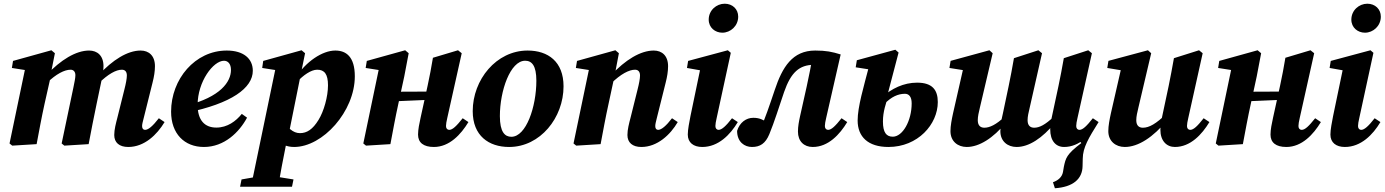

<svg xmlns="http://www.w3.org/2000/svg" viewBox="-20 -768 7380 1023"><path d="M45.1 8 175.1 0C188.8 -72.4 201.5 -142.9 217.3 -214.3L249 -355.1L246.8 -355L272.5 -484.4L253.8 -500.2L49.4 -443.4L43.3 -405.9L169.7 -386L116.6 -415L30.8 -3.6L45.1 8ZM322.8 8 452.3 0C466 -72.4 479.7 -142.9 494.7 -214.3L524 -354.3L522.4 -356.6C527.1 -378.3 531.4 -392.1 531.4 -415.4C531.4 -471.4 498.7 -498.7 454.8 -498.7C384.9 -498.7 303.5 -449.1 227.9 -368.6H221.5L228 -324.4C279.7 -374.7 324 -396.6 356.3 -396.6C370.4 -396.6 381.7 -387.1 381.7 -367.3C381.7 -351.3 376.2 -328.2 371.1 -301.9L308.5 -3.6L322.8 8ZM663.4 15.1C749.4 15.1 816.4 -50.1 856.9 -117.6L826.4 -138C793.6 -95.8 770.4 -76.1 752.8 -76.1C743.2 -76.1 737.1 -83.1 737.1 -96.3C737.1 -106.3 740.9 -119.9 745.8 -139.3L792.9 -328.2C800.9 -359.7 805.6 -388.4 805.6 -415.4C805.6 -471.4 772.9 -498.7 729.4 -498.7C659.7 -498.7 580 -449.1 504.7 -367.4H498.3L504.7 -323C555.9 -373.7 598.5 -396.6 629.4 -396.6C645.3 -396.6 655.9 -387.1 655.9 -365.7C655.9 -349.3 650.7 -322 642.7 -290.9L605.4 -141.1C597.6 -110.8 588.7 -78.1 588.7 -48.6C588.7 -8.3 615.6 15.1 663.4 15.1Z M1066.6 15.1C1175 15.1 1255 -63.8 1296.3 -141.1L1268.3 -161.2C1237 -122.2 1191.3 -88.2 1132.6 -88.2C1070.5 -88.2 1032.9 -127.2 1032.9 -209C1032.9 -333.4 1116.4 -444.3 1173.5 -444.3C1194.4 -444.3 1210.6 -428 1210.6 -395.3C1210.6 -332.6 1155.9 -251.4 971.8 -204.9L974.4 -167.6C1213.5 -216.4 1327 -299.2 1327 -391C1327 -455.7 1277.4 -498.7 1188.4 -498.7C1019 -498.7 891.6 -346.2 891.6 -173C891.6 -55.7 962.4 15.1 1066.6 15.1Z M1259.1 227.1H1535.8L1543.8 188.1L1421.2 168.4H1379.7L1266.9 188.1L1259.1 227.1ZM1317.1 227.1H1461.7C1473.8 155.5 1487.3 85.9 1507.1 -13.4L1514 -31.4L1579.6 -356.9L1580.6 -362.6L1605.5 -484.4L1586.8 -500.2L1382.4 -443.4L1377 -405.9L1503.2 -386L1450.4 -415L1317.1 227.1ZM1547.2 15.1C1699.8 15.1 1870.5 -174.5 1870.5 -361.4C1870.5 -465.7 1824.2 -498.7 1766.6 -498.7C1697.9 -498.7 1610.4 -440.5 1554.9 -354H1550.6L1561.6 -330.8C1596.6 -367.6 1637.1 -396.6 1670.2 -396.6C1708.9 -396.6 1727.6 -372.8 1727.6 -313.5C1727.6 -253.1 1705.5 -174.7 1677 -128.9C1646.3 -78.8 1615.3 -58.6 1578.2 -58.6C1540.6 -58.6 1511.6 -87.8 1485.1 -130.4L1444.5 -30.7C1474.6 1.3 1508.4 15.1 1547.2 15.1Z M1930.1 8 2060.1 0C2073.8 -72.4 2086.5 -142.9 2102.3 -214.3L2134 -360.9L2157.5 -484.4L2138.8 -500.2L1934.4 -443.4L1928.3 -405.9L2054.7 -386L2001.6 -415L1915.8 -3.6L1930.1 8ZM2008.1 -225.1 2325.1 -238.7V-280.3L2008.1 -278.9V-225.1ZM2291.9 15.1C2374.6 15.1 2436.2 -51.9 2475.8 -117.6L2445.3 -138C2411.9 -95.8 2391.2 -76.1 2373.6 -76.1C2363.7 -76.1 2356.3 -83.3 2356.3 -96.6C2356.3 -106.9 2358.9 -120.7 2363.1 -139.3L2440.1 -484.4L2420.4 -500.2L2286.7 -460.2C2278.1 -409.9 2269.4 -360.6 2258.5 -311.9L2221 -141.1C2214.4 -110.8 2207.4 -78.1 2207.4 -50.9C2207.4 -8.3 2236.2 15.1 2291.9 15.1Z M2692.6 15.1C2858.7 15.1 2982.6 -141.1 2982.6 -308C2982.6 -439.6 2900.2 -498.7 2791.2 -498.7C2624.1 -498.7 2498.7 -343 2498.7 -175.9C2498.7 -44.7 2584.1 15.1 2692.6 15.1ZM2704.6 -39.2C2670.1 -39.2 2643.4 -64.3 2643.4 -149.2C2643.4 -284.6 2698.8 -444.4 2778.1 -444.4C2813.4 -444.4 2837.8 -418.9 2837.8 -338.1C2837.8 -198.4 2783.3 -39.2 2704.6 -39.2Z M3050.1 8 3180.1 0C3193.8 -72.4 3206.5 -142.9 3222.3 -214.3L3251.3 -349L3254 -360.9L3277.5 -484.4L3258.8 -500.2L3054.4 -443.4L3048.3 -405.9L3174.7 -386L3121.6 -415L3035.8 -3.6L3050.1 8ZM3397.3 15.1C3482.8 15.1 3552.1 -50.7 3591.1 -117.6L3560.6 -138C3528.9 -96.6 3503.8 -76.1 3486.7 -76.1C3476.9 -76.1 3471.3 -83.1 3471.3 -96.3C3471.3 -106.3 3474.9 -119.9 3479.7 -139.3L3526.9 -328.2C3534.9 -359.7 3539.6 -388.4 3539.6 -415.4C3539.6 -471.4 3506.8 -498.7 3463.4 -498.7C3393.1 -498.7 3311.4 -449.1 3235.8 -367.2H3229.8L3235.8 -323C3287.6 -374 3332.1 -396.6 3363.7 -396.6C3379.2 -396.6 3390.1 -387.1 3390.1 -365.7C3390.1 -349.3 3385 -322 3377 -290.9L3339.7 -141.1C3331.8 -110.8 3323 -78.1 3323 -48.6C3323 -8.3 3349.9 15.1 3397.3 15.1Z M3644.6 -50.9C3644.6 -8.3 3674.9 15.1 3721.6 15.1C3807.6 15.1 3871.1 -50.4 3911.1 -117.6L3880.3 -138C3847.5 -95.8 3825.5 -76.1 3808.7 -76.1C3799.1 -76.1 3791.7 -83.3 3791.7 -96.6C3791.7 -106.9 3794.3 -120.7 3798.5 -139.3L3873.8 -486.6L3858 -500.2L3646.4 -443.4L3640.3 -405.9L3736.4 -388.8L3714.4 -416.4L3658.9 -149.7C3653.1 -119.4 3644.6 -78.1 3644.6 -50.9ZM3828.6 -593.8C3872.6 -593.8 3913.2 -629.9 3913.2 -679.4C3913.2 -719.3 3882.9 -748.2 3841.2 -748.2C3797.1 -748.2 3756.1 -713 3756.1 -663.5C3756.1 -620.5 3790.7 -593.8 3828.6 -593.8Z M3986.6 15.1C4029.6 15.1 4058.5 -3.1 4079.2 -53.3C4105.1 -115.9 4130.8 -198.2 4157.8 -277.8C4194.1 -382.3 4239.1 -422.7 4317.2 -422.7C4334 -422.7 4347.3 -421.4 4365.3 -418.3L4311.1 -474.4C4300.9 -418.3 4290.7 -362.9 4278.4 -308.2L4243 -149.7C4236.9 -121.6 4231.6 -94.5 4231.6 -66.9C4231.6 -15.5 4263.3 15.1 4310.6 15.1C4393.1 15.1 4454.7 -51.9 4494.2 -117.6L4463.8 -138C4430.4 -95.8 4409.7 -76.1 4392.3 -76.1C4382.4 -76.1 4375 -83.3 4375 -96.6C4375 -106.9 4377.6 -120.7 4381.9 -139.3L4459.2 -477.9C4413.1 -492.2 4381.3 -498.7 4323.5 -498.7C4201.8 -498.7 4148.3 -409.9 4108.1 -289.2C4078.8 -202.5 4057.8 -139.3 4028.6 -73.7L4049.2 -50.4L4089 -102.2L4068.1 -115.7C4045.7 -130.1 4026.1 -140.3 3993.6 -140.3C3955.8 -140.3 3921.3 -115.7 3907.3 -70.8C3907.6 -10.6 3947.5 15.1 3986.6 15.1Z M4713.9 15.1C4870.6 15.1 4976.7 -105.9 4976.7 -224.2C4976.7 -288.8 4947.7 -327.6 4866.5 -327.6C4794.5 -327.6 4731 -296.6 4677.6 -248.6H4666.6L4693 -214.9C4729.6 -252.3 4765.1 -268.3 4801.6 -268.3C4822.8 -268.3 4837.5 -252.7 4837.5 -217.6C4837.5 -123.1 4789 -39.7 4737 -39.7C4702.9 -39.7 4684.4 -61.4 4684.4 -120.7C4684.4 -174.2 4700 -215 4714.3 -261.7L4712.1 -275.8L4767.8 -488L4750.5 -503L4545.4 -447L4539.3 -409.4L4666.9 -389.5L4611.2 -418.6C4581.6 -304.8 4549.6 -198.8 4549.6 -126C4549.6 -39.3 4605.1 15.1 4713.9 15.1Z M5600.6 235C5696.6 228.7 5747.3 186 5748.1 116.5L5749 77.5C5749.5 17.6 5780.9 -33.4 5833.4 -117.6L5808.4 -111.1L5731.1 -18.6L5741.4 -5.7C5662.1 54.3 5658.1 74.6 5648.3 120.9L5643.6 148.7C5638.7 175 5618.7 193 5590.3 203L5600.6 235ZM5131.1 15.1C5196.8 15.1 5271.7 -31.6 5339.6 -114.6H5351.6L5333.3 -146.9C5287.9 -103.6 5252.8 -87.5 5224.8 -87.5C5205.1 -87.5 5189.7 -97.9 5189.7 -127.6C5189.7 -147.5 5194.9 -169.5 5201.1 -195.4L5269.1 -484.4L5251.8 -500.2L5044.9 -443.7L5038.7 -405.9L5162.9 -386.2L5115.5 -417.6L5058 -164.5C5050.8 -131.2 5044.2 -97.7 5044.2 -69.3C5044.2 -14.3 5083.8 15.1 5131.1 15.1ZM5396.6 15.1C5462.3 15.1 5533.6 -31.6 5601.8 -114.6H5613.5L5595.2 -146.9C5549.8 -103.6 5518.5 -87.5 5490.3 -87.5C5470.6 -87.5 5455.1 -97.9 5455.1 -127.6C5455.1 -147.5 5460.4 -169.5 5466.6 -195.4L5532 -484.4L5512.6 -500.2L5382.4 -458C5373.8 -407.6 5364.4 -358.6 5354.3 -309.7L5323.5 -163.4C5319.9 -144.8 5314.7 -126.4 5311.8 -108.3H5314.1C5312.2 -95 5310 -81.3 5310 -69.3C5310 -14.3 5349.6 15.1 5396.6 15.1ZM5649.8 15.1C5732.2 15.1 5793.8 -51.9 5833.4 -117.6L5802.9 -138C5769.5 -95.8 5748.9 -76.1 5731.4 -76.1C5721.6 -76.1 5714.2 -83.3 5714.2 -96.6C5714.2 -106.9 5716.7 -120.7 5721 -139.3L5797.8 -484.4L5778.3 -500.2L5648.1 -458C5639.3 -407.6 5629.9 -358.6 5619.7 -309.7L5579.3 -121.3L5581.6 -118.8C5577.7 -101.8 5575.7 -88.8 5575.7 -79.1C5575.7 -17.6 5605.3 15.1 5649.8 15.1Z M5973.2 15.1C6044.1 15.1 6124.8 -36.5 6200.6 -129.7H6213.4L6194.9 -162C6140.3 -108.9 6103.1 -87.5 6069.4 -87.5C6049.7 -87.5 6034.2 -97.9 6034.2 -127.6C6034.2 -147.5 6039.5 -169.5 6045.7 -195.4L6113.7 -484.4L6096.4 -500.2L5885.9 -443.7L5879.7 -405.9L5975.7 -389.8L5957.2 -419L5899 -164.5C5891.8 -131.2 5885.2 -97.7 5885.2 -69.3C5885.2 -16 5924.2 15.1 5973.2 15.1ZM6240 15.1C6322.8 15.1 6384.4 -51.9 6423.9 -117.6L6393.2 -138C6360.1 -95.8 6339.4 -76.1 6321.7 -76.1C6311.8 -76.1 6304.4 -83.3 6304.4 -96.6C6304.4 -106.9 6307 -120.7 6311.3 -139.3L6388 -484.4L6368.6 -500.2L6234.8 -458C6225.9 -407.6 6216.8 -358.6 6206.7 -309.7L6167.9 -127.2H6171.2C6165.1 -103.7 6162.7 -89.5 6162.7 -76.2C6162.7 -17.6 6195.8 15.1 6240 15.1Z M6472.1 8 6602.1 0C6615.8 -72.4 6628.5 -142.9 6644.3 -214.3L6676 -360.9L6699.5 -484.4L6680.8 -500.2L6476.4 -443.4L6470.3 -405.9L6596.7 -386L6543.6 -415L6457.8 -3.6L6472.1 8ZM6550.1 -225.1 6867.1 -238.7V-280.3L6550.1 -278.9V-225.1ZM6833.9 15.1C6916.6 15.1 6978.2 -51.9 7017.8 -117.6L6987.3 -138C6953.9 -95.8 6933.2 -76.1 6915.6 -76.1C6905.7 -76.1 6898.3 -83.3 6898.3 -96.6C6898.3 -106.9 6900.9 -120.7 6905.1 -139.3L6982.1 -484.4L6962.4 -500.2L6828.7 -460.2C6820.1 -409.9 6811.4 -360.6 6800.5 -311.9L6763 -141.1C6756.4 -110.8 6749.4 -78.1 6749.4 -50.9C6749.4 -8.3 6778.2 15.1 6833.9 15.1Z M7068.6 -50.9C7068.6 -8.3 7098.9 15.1 7145.6 15.1C7231.6 15.1 7295.1 -50.4 7335.1 -117.6L7304.3 -138C7271.5 -95.8 7249.5 -76.1 7232.7 -76.1C7223.1 -76.1 7215.7 -83.3 7215.7 -96.6C7215.7 -106.9 7218.3 -120.7 7222.5 -139.3L7297.8 -486.6L7282 -500.2L7070.4 -443.4L7064.3 -405.9L7160.4 -388.8L7138.4 -416.4L7082.9 -149.7C7077.1 -119.4 7068.6 -78.1 7068.6 -50.9ZM7252.6 -593.8C7296.6 -593.8 7337.2 -629.9 7337.2 -679.4C7337.2 -719.3 7306.9 -748.2 7265.2 -748.2C7221.1 -748.2 7180.1 -713 7180.1 -663.5C7180.1 -620.5 7214.7 -593.8 7252.6 -593.8Z"/></svg>

Font: Source Serif 4 Variable
Style: Italic
Weight: 400
Italic angle: -12°
Designer: Frank Grießhammer
Foundry: Adobe Systems Incorporated
Version: Version 4.004;hotconv 1.0.116;makeotfexe 2.5.65601